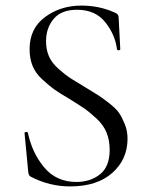

<svg xmlns="http://www.w3.org/2000/svg" viewBox="-20 -656 531 688"><path d="M145 -508Q145 -478 155.5 -454Q166 -430 190.5 -408.5Q215 -387 232 -376Q249 -365 286 -343Q320 -322 331.5 -315Q343 -308 369.5 -287.5Q396 -267 406.5 -251.5Q417 -236 427 -211.5Q437 -187 437 -159Q437 -85 382.5 -36.5Q328 12 231 12Q157 12 90 -23Q82 -27 81 -42L68 -178Q67 -182 72.5 -183Q78 -184 80 -180Q95 -108 138.5 -56Q182 -4 254 -4Q304 -4 338.5 -31.5Q373 -59 373 -119Q373 -153 362 -180.5Q351 -208 325.5 -231.5Q300 -255 282.5 -267Q265 -279 228 -302Q192 -323 174 -336Q156 -349 131.5 -371.5Q107 -394 96.5 -420.5Q86 -447 86 -480Q86 -554 141.5 -595Q197 -636 272 -636Q334 -636 389 -612Q405 -606 405 -595L411 -480Q411 -478 408.5 -476.5Q406 -475 403 -476Q400 -477 399 -480Q393 -531 357.5 -576Q322 -621 256 -621Q200 -621 172.5 -588.5Q145 -556 145 -508Z"/></svg>

Font: Cormorant Infant
Style: Regular
Weight: 400
Designer: Christian Thalmann (Catharsis Fonts)
Version: Version 1.000;PS 002.000;hotconv 1.0.88;makeotf.lib2.5.64775